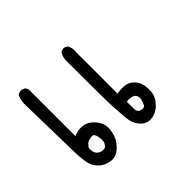

<svg xmlns="http://www.w3.org/2000/svg" viewBox="-102 -382 705 705"><g transform="rotate(-45 250.0 -29.5)"><path d="M126 178.7Q97.7 176.8 78.6 159.7Q59.6 142.6 54.7 118.7Q49.8 94.7 48.8 52.7Q47.9 10.7 43.9 -182.6Q42 -210 51.8 -232.4Q61.5 -239.3 74.2 -238.3L86.9 -232.4Q93.8 -223.6 92.8 -210.9V21.5Q115.2 11.7 137.2 14.2Q159.2 16.6 174.8 32.2Q190.4 47.9 196.3 63Q202.1 78.1 199.7 96.2Q197.3 114.3 190.9 129.4Q184.6 144.5 167 161.6Q149.4 178.7 126 178.7ZM327.1 173.8Q304.7 171.9 289.1 152.3Q273.4 132.8 271 102.1Q268.6 71.3 266.6 36.1Q264.6 1 264.6 -192.4Q263.7 -214.8 273.4 -231.4Q281.2 -238.3 293.9 -237.3L305.7 -231.4Q315.4 -214.8 312.5 -193.4V20.5Q335 16.6 353.5 19Q372.1 21.5 385.3 35.2Q398.4 48.8 402.3 64.5Q406.2 80.1 404.8 104Q403.3 127.9 380.9 150.9Q358.4 173.8 327.1 173.8ZM137.7 128.9Q145.5 124 149.9 114.7Q154.3 105.5 150.9 85.9Q147.5 66.4 139.6 64.9Q131.8 63.5 118.7 67.4Q105.5 71.3 96.7 87.9Q94.7 111.3 107.4 122.1Q120.1 132.8 137.7 128.9ZM349.6 121.1Q359.4 102.5 359.4 89.8Q359.4 77.1 350.1 70.3Q340.8 63.5 315.4 65.4Q315.4 90.8 315.9 105.5Q316.4 120.1 330.1 124Q343.8 127.9 349.6 121.1Z"/></g></svg>

Font: JasonHandwriting1
Style: Regular
Weight: 400
Version: Version 1.48.20